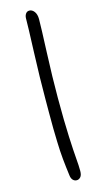

<svg xmlns="http://www.w3.org/2000/svg" viewBox="-146 -901 564 1059"><g transform="rotate(-15 136.5 -372.0)"><path d="M152.8 113.8Q140.1 113.8 131.1 104.5Q122.1 95.2 120.1 77.1Q113.3 25.9 108.9 -19.3Q104.5 -64.5 103 -118.2Q101.6 -171.9 101.1 -194.8Q100.6 -217.8 100.8 -286.1Q101.1 -354.5 101.1 -367.2Q101.1 -479 106.9 -629.6Q112.8 -780.3 112.8 -820.8Q112.8 -835.9 120.4 -846.9Q127.9 -857.9 141.1 -857.9Q157.2 -857.9 169.2 -842Q181.2 -826.2 181.2 -798.8Q181.2 -755.9 175 -611.6Q168.9 -467.3 168.9 -353Q168.9 -215.3 172.9 -129.9Q176.8 -44.4 180.4 -2.9Q184.1 38.6 184.1 68.8Q184.1 92.8 174.6 103.3Q165 113.8 152.8 113.8Z"/></g></svg>

Font: Shantell Sans Bouncy
Style: Regular
Weight: 300
Designer: Stephen Nixon, Anya Danilova, Shantell Martin
Foundry: Arrow Type
Version: Version 1.006;[9816181b4]